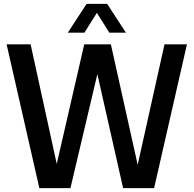

<svg xmlns="http://www.w3.org/2000/svg" viewBox="-20 -968 996 988"><path d="M182.5 0 14 -740H137.5L272 -124.5L413.5 -740H550.5L688.5 -120L826.5 -740H942L773 0H613.5L481 -586.5L342.5 0ZM329 -800 425.5 -948H531.5L628 -800H542.5L478.5 -902L414.5 -800Z"/></svg>

Font: Encode Sans Condensed Condensed SemiBold
Style: Regular
Weight: 600
Width: 3
Designer: Multiple Designers
Foundry: Impallari Type
Version: Version 3.000; ttfautohint (v1.8.3) -l 8 -r 50 -G 200 -x 14 